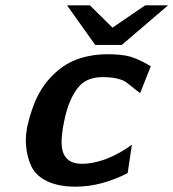

<svg xmlns="http://www.w3.org/2000/svg" viewBox="-20 -691 652 722"><path d="M232 -671H318L403 -587L526 -671H612L438 -522H338ZM88 -237Q91 -250 99 -274Q123 -349 168.5 -398Q214 -447 267.5 -467Q321 -487 385 -487Q439 -487 470 -478Q501 -469 547 -442L507 -341Q494 -350 476.5 -364.5Q459 -379 449.5 -385Q440 -391 418.5 -396Q397 -401 365 -401Q304 -401 272.5 -360.5Q241 -320 225 -252Q205 -165 215 -125Q228 -75 288 -75Q325 -75 367 -89Q421 -107 476 -147L460 -40Q360 11 265 11Q201 11 158.5 -9Q116 -29 99 -63.5Q82 -98 78 -143Q74 -188 88 -237Z"/></svg>

Font: Coval
Style: ExtraBold Italic
Weight: 800
Foundry: Context Ltd
Version: Version 001.000